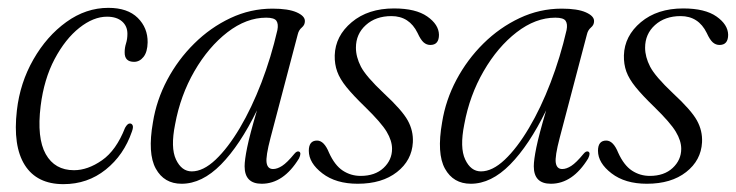

<svg xmlns="http://www.w3.org/2000/svg" viewBox="-20 -460 1874 489"><path d="M252.5 -417.5Q218 -417.5 182.2 -389.2Q146.5 -361 119.2 -309.8Q92 -258.5 83.5 -190Q73.5 -108.5 96.5 -67.5Q119.5 -26.5 168.5 -26.5Q203.5 -26.5 239.8 -51.8Q276 -77 298.5 -134.5Q305 -146 311 -145.5Q315.5 -145.5 317.8 -140.8Q320 -136 316 -125Q295.5 -65 249.2 -28Q203 9 141.5 9Q74 9 43.2 -39.5Q12.5 -88 23 -179Q31 -249 65 -308.5Q99 -368 149 -404Q199 -440 256 -440Q305 -440 330.8 -414.5Q356.5 -389 356 -352Q355.5 -327.5 345.5 -315Q335.5 -302.5 321.5 -302.5Q297 -302.5 297.5 -327Q297.5 -338.5 301 -349.5Q304.5 -360.5 304.5 -374Q304.5 -393.5 290.8 -405.5Q277 -417.5 252.5 -417.5Z M669 -109Q656.5 -61.5 659 -45.5Q661.5 -29.5 675.5 -29.5Q686 -29.5 698.5 -37.5Q711 -45.5 729.5 -68Q736 -76 741.5 -74Q748.5 -71 741.5 -56.5Q702 8 646.5 8Q603 8 603 -36.5Q603 -52.5 609.5 -84.5Q616 -116.5 634.5 -179Q591 -90 542.8 -41Q494.5 8 442.5 8Q398 8 376.8 -30.5Q355.5 -69 369.5 -148.5Q378.5 -205 406 -256.8Q433.5 -308.5 474.8 -349.2Q516 -390 567 -414Q618 -438 674 -438Q714.5 -438 735.8 -428.5Q757 -419 756.5 -406Q756.5 -396.5 748.8 -390Q741 -383.5 738.5 -373ZM426 -143.5Q414 -84 428.2 -53.8Q442.5 -23.5 468.5 -23.5Q497.5 -23.5 529 -53.2Q560.5 -83 590.8 -134Q621 -185 645.8 -249.5Q670.5 -314 686.5 -383.5Q689.5 -399 684 -407Q678.5 -415 658 -415Q607.5 -415 559.2 -377.8Q511 -340.5 475.2 -278.8Q439.5 -217 426 -143.5Z M898.5 -12Q935 -12 956.8 -32.2Q978.5 -52.5 978.5 -81Q978.5 -101.5 964.8 -124.5Q951 -147.5 910 -187.5Q879.5 -217 862.5 -238Q845.5 -259 838.8 -277.8Q832 -296.5 832.5 -319Q834 -368.5 875.8 -403.5Q917.5 -438.5 983.5 -438.5Q1039 -438.5 1068.2 -418Q1097.5 -397.5 1098 -371.5Q1098 -345.5 1076 -345.5Q1066.5 -345.5 1059 -352Q1051.5 -358.5 1043.5 -376Q1022.5 -419 977 -419Q937 -419 911.8 -396.2Q886.5 -373.5 886.5 -338.5Q886.5 -315 899.2 -290.2Q912 -265.5 957.5 -222.5Q1004 -179.5 1018.5 -153.2Q1033 -127 1031.5 -97.5Q1029 -51.5 991 -21.8Q953 8 891 8Q835.5 8 801 -18.5Q766.5 -45 766.5 -76Q766.5 -102 787.5 -102Q805.5 -102 818 -71Q832.5 -39 853 -25.5Q873.5 -12 898.5 -12Z M1405.5 -109Q1393 -61.5 1395.5 -45.5Q1398 -29.5 1412 -29.5Q1422.5 -29.5 1435 -37.5Q1447.5 -45.5 1466 -68Q1472.5 -76 1478 -74Q1485 -71 1478 -56.5Q1438.5 8 1383 8Q1339.5 8 1339.5 -36.5Q1339.5 -52.5 1346 -84.5Q1352.5 -116.5 1371 -179Q1327.5 -90 1279.2 -41Q1231 8 1179 8Q1134.5 8 1113.2 -30.5Q1092 -69 1106 -148.5Q1115 -205 1142.5 -256.8Q1170 -308.5 1211.2 -349.2Q1252.5 -390 1303.5 -414Q1354.5 -438 1410.5 -438Q1451 -438 1472.2 -428.5Q1493.5 -419 1493 -406Q1493 -396.5 1485.2 -390Q1477.5 -383.5 1475 -373ZM1162.5 -143.5Q1150.5 -84 1164.8 -53.8Q1179 -23.5 1205 -23.5Q1234 -23.5 1265.5 -53.2Q1297 -83 1327.2 -134Q1357.5 -185 1382.2 -249.5Q1407 -314 1423 -383.5Q1426 -399 1420.5 -407Q1415 -415 1394.5 -415Q1344 -415 1295.8 -377.8Q1247.5 -340.5 1211.8 -278.8Q1176 -217 1162.5 -143.5Z M1635 -12Q1671.5 -12 1693.2 -32.2Q1715 -52.5 1715 -81Q1715 -101.5 1701.2 -124.5Q1687.5 -147.5 1646.5 -187.5Q1616 -217 1599 -238Q1582 -259 1575.2 -277.8Q1568.5 -296.5 1569 -319Q1570.5 -368.5 1612.2 -403.5Q1654 -438.5 1720 -438.5Q1775.5 -438.5 1804.8 -418Q1834 -397.5 1834.5 -371.5Q1834.5 -345.5 1812.5 -345.5Q1803 -345.5 1795.5 -352Q1788 -358.5 1780 -376Q1759 -419 1713.5 -419Q1673.5 -419 1648.2 -396.2Q1623 -373.5 1623 -338.5Q1623 -315 1635.8 -290.2Q1648.5 -265.5 1694 -222.5Q1740.5 -179.5 1755 -153.2Q1769.5 -127 1768 -97.5Q1765.5 -51.5 1727.5 -21.8Q1689.5 8 1627.5 8Q1572 8 1537.5 -18.5Q1503 -45 1503 -76Q1503 -102 1524 -102Q1542 -102 1554.5 -71Q1569 -39 1589.5 -25.5Q1610 -12 1635 -12Z"/></svg>

Font: Fraunces 144pt Soft Light
Style: Italic
Weight: 300
Italic angle: -16°
Version: Version 1.000;[b76b70a41]